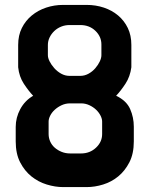

<svg xmlns="http://www.w3.org/2000/svg" viewBox="-20 -701 613 782"><path d="M333 -681Q370 -681 403 -670Q436 -659 461 -638Q486 -617 500.5 -587Q515 -557 515 -518V-427Q510 -389 491 -360Q472 -331 453 -311Q495 -291 510 -257Q525 -223 525 -185V-125Q525 -75 507 -40Q489 -5 461.5 17.5Q434 40 400 50.5Q366 61 333 61H237Q205 61 170.5 50.5Q136 40 108 17.5Q80 -5 62 -40Q44 -75 44 -125V-184Q44 -222 62.5 -256.5Q81 -291 115 -311Q96 -331 77 -360Q58 -389 54 -427V-518Q54 -557 69 -587Q84 -617 109.5 -638Q135 -659 168 -670Q201 -681 237 -681ZM263 -599Q245 -599 229 -592.5Q213 -586 201 -574.5Q189 -563 182 -548.5Q175 -534 175 -518V-476Q175 -465 182 -451Q189 -437 201 -423.5Q213 -410 229 -401Q245 -392 263 -392H307Q325 -392 341 -401Q357 -410 368.5 -423.5Q380 -437 386.5 -451Q393 -465 393 -476V-520Q393 -552 368.5 -575.5Q344 -599 307 -599ZM310 -76Q346 -76 371 -99.5Q396 -123 396 -155V-206Q396 -217 389.5 -230Q383 -243 371.5 -254Q360 -265 344 -272.5Q328 -280 310 -280H266Q247 -280 231 -272.5Q215 -265 203 -254Q191 -243 184.5 -230Q178 -217 178 -206V-155Q178 -139 184.5 -124.5Q191 -110 203 -99.5Q215 -89 231 -82.5Q247 -76 266 -76Z"/></svg>

Font: BM HANNA
Style: Regular
Weight: 400
Designer: BONGJIN KIM, JAEHYUN KEUM, MINJUNG KIM, JUHEE TAE
Foundry: WOOWA BROTHERS Corporation.
Version: Version 1.000